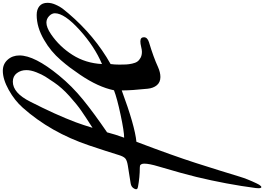

<svg xmlns="http://www.w3.org/2000/svg" viewBox="-278 -853 1873 1361"><g transform="rotate(-90 658.5 -172.5)"><path d="M39 710Q29 732 20 740Q11 748 7 738.5Q3 729 6 704Q33 498 85 282Q108 187 159 15Q179 -51 179 -86Q179 -100 174.5 -107.5Q170 -115 165 -116.5Q160 -118 151 -118Q83 -118 14 -131Q-10 -135 1 -156Q12 -179 40 -183L166 -203Q203 -209 216.5 -221.5Q230 -234 240 -267Q266 -352 308 -477Q400 -750 575 -947Q626 -1005 701.5 -1047Q777 -1089 837 -1089Q885 -1089 915.5 -1055Q946 -1021 946 -971Q946 -864 804 -691Q728 -598 632.5 -520.5Q537 -443 401 -350Q387 -295 363 -229Q407 -229 524.5 -254Q642 -279 699 -301Q722 -413 809 -541Q839 -585 860 -613Q881 -641 912.5 -677.5Q944 -714 979.5 -743.5Q1015 -773 1057 -797Q1146 -849 1233 -849Q1272 -849 1295.5 -829.5Q1319 -810 1319 -772Q1319 -744 1305.5 -714Q1292 -684 1279.5 -667.5Q1267 -651 1245 -625Q1086 -438 885 -325Q881 -297 881 -263Q881 -234 882 -215Q883 -196 888 -172.5Q893 -149 902.5 -135.5Q912 -122 929.5 -112.5Q947 -103 972 -103Q985 -103 1007.5 -108.5Q1030 -114 1045 -114Q1075 -114 1075 -89Q1075 -64 1040 -53Q933 -21 864 11Q826 28 793 28Q756 28 735 3Q714 -22 710 -63Q698 -177 698 -246Q447 -153 334 -142Q235 119 184 278Q125 463 87 589Q71 643 39 710ZM433 -453Q511 -503 555 -533.5Q599 -564 658 -617Q717 -670 755 -726Q781 -764 796 -788Q811 -812 826.5 -851Q842 -890 842 -922Q842 -961 820.5 -989.5Q799 -1018 760 -1018Q680 -1018 618 -894Q525 -712 472 -571Q452 -517 433 -453ZM885 -386Q1010 -439 1127 -545Q1245 -652 1245 -720Q1245 -742 1225 -761Q1205 -780 1179 -780Q1144 -780 1096 -747Q1008 -687 949.5 -594.5Q891 -502 885 -386Z"/></g></svg>

Font: Joscelyn
Style: Regular
Weight: 400
Designer: Peter S. Baker
Version: Version 1.012